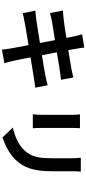

<svg xmlns="http://www.w3.org/2000/svg" viewBox="542 -1396 915 2040"><g transform="rotate(90 1000.0 -375.5)"><path d="M911 -292Q891 -290 863 -286Q835 -282 806 -277Q770 -271 712.5 -262Q655 -253 589 -242Q601 -180 610.5 -132.5Q620 -85 625 -62Q630 -39 637 -13.5Q644 12 651 36L507 62Q503 33 500.5 8Q498 -17 493 -39Q489 -61 480 -109.5Q471 -158 459 -221Q421 -215 385 -208.5Q349 -202 317.5 -197Q286 -192 261 -187.5Q236 -183 220 -180Q188 -174 162.5 -169Q137 -164 120 -159L92 -293Q112 -294 142 -297.5Q172 -301 196 -304Q231 -309 295.5 -319.5Q360 -330 436 -342L406 -502Q340 -491 286.5 -482.5Q233 -474 210 -470Q184 -465 162.5 -460Q141 -455 118 -449L91 -587Q115 -588 138 -589.5Q161 -591 184 -594Q210 -597 263.5 -604.5Q317 -612 382 -623Q376 -655 371 -678.5Q366 -702 364 -714Q359 -735 354 -753.5Q349 -772 344 -790L485 -813Q487 -798 489.5 -775.5Q492 -753 496 -735Q498 -724 502 -700.5Q506 -677 512 -643Q576 -654 629 -662.5Q682 -671 709 -676Q733 -681 759 -686.5Q785 -692 803 -697L827 -566Q810 -564 784 -560.5Q758 -557 735 -554L535 -522L566 -363Q634 -374 691.5 -383.5Q749 -393 783 -400Q812 -406 838.5 -412Q865 -418 885 -424Z M1342 -767Q1340 -750 1339.5 -732.5Q1339 -715 1339 -691V-353Q1339 -334 1339.5 -308.5Q1340 -283 1342 -266H1194Q1195 -280 1197 -305.5Q1199 -331 1199 -354V-691Q1199 -705 1198 -727.5Q1197 -750 1195 -767ZM1803 -776Q1801 -755 1800 -730.5Q1799 -706 1799 -676V-478Q1799 -397 1791.5 -338Q1784 -279 1769 -234Q1754 -189 1732.5 -154.5Q1711 -120 1683 -89Q1658 -62 1627.5 -39Q1597 -16 1564.5 2Q1532 20 1499.5 33.5Q1467 47 1440 56L1335 -54Q1410 -71 1472 -101Q1534 -131 1580 -180Q1605 -208 1621 -237.5Q1637 -267 1646 -302.5Q1655 -338 1658 -382.5Q1661 -427 1661 -486V-676Q1661 -734 1655 -776Z"/></g></svg>

Font: SpoqaHanSans-Bold
Style: Regular
Weight: 700
Designer: [Spoqa Han Sans] Dong-huui Kim \uAE40 \uB3D9 \uD718   [Noto Sans] Ryoko NISHIZUKA \u897F \u585A \u6DBC \u5B50  (kana & i
Foundry: Spoqa (http://www.spoqa-han-sans.com)
Version: Version 2.000